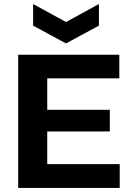

<svg xmlns="http://www.w3.org/2000/svg" viewBox="-20 -931 651 951"><path d="M70 0V-660H214V0ZM170 0V-118H573V0ZM170 -280V-387H524V-280ZM170 -543V-660H571V-543ZM144 -911 307 -822 470 -911V-804L307 -716L144 -804Z"/></svg>

Font: Bricolage Grotesque 24pt
Style: Bold
Weight: 700
Designer: Mathieu Triay
Foundry: Atelier Triay
Version: Version 1.001;gftools[0.9.33.dev8+g029e19f]